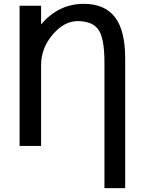

<svg xmlns="http://www.w3.org/2000/svg" viewBox="-20 -760 749 1000"><path d="M417 -740Q524 -740 578 -671.5Q632 -603 632 -455V220H524V-435Q524 -560 493 -605Q462 -650 384 -650Q314 -650 254 -579.5Q194 -509 194 -420V0H82V-730H194V-635H196Q286 -740 417 -740Z"/></svg>

Font: M PLUS 1p Medium
Style: Regular
Weight: 500
Version: Version 1.062